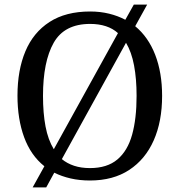

<svg xmlns="http://www.w3.org/2000/svg" viewBox="-20 -775 782 835"><path d="M173 -52Q114 -99 85 -178Q56 -257 56 -359Q56 -470 90.5 -552Q125 -634 195.5 -679.5Q266 -725 372 -725Q416 -725 454.5 -715.5Q493 -706 525 -689L562 -755H620L568 -661Q625 -614 655 -536.5Q685 -459 685 -358Q685 -247 648.5 -164.5Q612 -82 542 -36Q472 10 371 10Q326 10 287 1Q248 -8 216 -24L181 40H122ZM371 -44Q446 -44 490.5 -81.5Q535 -119 554.5 -189Q574 -259 574 -358Q574 -432 563 -490.5Q552 -549 528 -589L249 -83Q272 -64 302.5 -54Q333 -44 371 -44ZM493 -631Q471 -651 440.5 -661Q410 -671 372 -671Q260 -671 213.5 -589Q167 -507 167 -358Q167 -283 178 -225Q189 -167 214 -126Z"/></svg>

Font: Noto Serif Bengali
Style: Regular
Weight: 400
Designer: Juan Bruce, Universal Thirst, Indian Type Foundry and the Monotype Design Team.
Foundry: Monotype Imaging Inc.
Version: Version 2.003